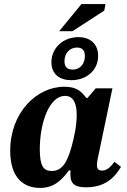

<svg xmlns="http://www.w3.org/2000/svg" viewBox="-20 -906 624 941"><path d="M176 15C240 15 278 -17 318 -71H326C325 -63 325 -56 325 -50C325 -2 351 12 402 12C508 12 549 -50 573 -88L541 -113C525 -92 507 -70 480 -70C459 -70 455 -83 455 -97C455 -112 460 -133 460 -133L531 -473H449L409 -426H403C382 -453 360 -481 296 -481C159 -481 30 -354 30 -167C30 -30 100 15 176 15ZM233 -68C195 -68 175 -90 175 -174C175 -301 220 -436 299 -436C341 -436 356 -397 356 -342C356 -291 343 -231 331 -188C309 -109 284 -68 233 -68ZM330 -513C402 -513 461 -560 461 -632C461 -690 423 -724 364 -724C291 -724 232 -672 232 -601C232 -541 274 -513 330 -513ZM335 -753 491 -854 497 -886H379L270 -753ZM336 -565C307 -565 296 -581 296 -606C296 -642 319 -673 357 -673C384 -673 396 -658 396 -631C396 -597 376 -565 336 -565Z"/></svg>

Font: STIX Two Text
Style: Bold Italic
Weight: 700
Italic angle: -12°
Designer: Ross Mills, John Hudson & Paul Hanslow, Tiro Typeworks Ltd; with prior portions MicroPress Inc. and Coen Hoffman, Elsevi
Foundry: Tiro Typeworks Ltd
Version: Version 2.13 b171